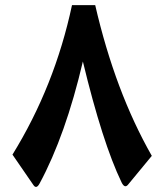

<svg xmlns="http://www.w3.org/2000/svg" viewBox="-20 -725 649 759"><path d="M580.1 -108.9 485.8 5.4Q472.7 21 460.4 -4.4Q385.3 -160.2 307.6 -481.9Q239.3 -190.4 136.7 0Q124 23.9 112.3 6.8L29.3 -113.8Q196.3 -384.3 264.6 -704.6H356.4Q435.1 -363.3 580.1 -108.9Z"/></svg>

Font: Sahel FD
Style: Bold-FD
Weight: 700
Foundry: Saber Rastikerdar (saber.rastikerdar@gmail.com)
Version: Version 3.3.0